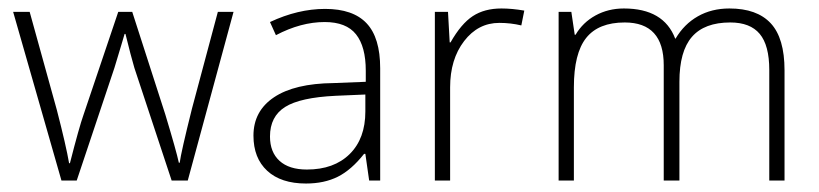

<svg xmlns="http://www.w3.org/2000/svg" viewBox="-20 -426 1933 453"><path d="M385 0 297 -266Q289 -293 276 -346H274L266 -319L250 -266L161 0H125L11 -398H50L114 -167Q136 -82 143 -41H145Q167 -127 177 -155L259 -398H292L370 -156Q396 -70 402 -42H404Q407 -66 433 -170L494 -398H531L423 0Z M851 0 842 -63H839Q809 -25 777 -9Q745 7 702 7Q643 7 610.5 -23Q578 -53 578 -106Q578 -164 626.5 -196.5Q675 -229 767 -230L843 -233V-259Q843 -316 820 -345Q797 -374 746 -374Q690 -374 631 -343L617 -374Q683 -405 747 -405Q813 -405 845 -371Q877 -337 877 -265V0ZM704 -26Q768 -26 805 -62.5Q842 -99 842 -163V-203L772 -200Q688 -196 652.5 -173.5Q617 -151 617 -104Q617 -67 639.5 -46.5Q662 -26 704 -26Z M1163 -406Q1188 -406 1217 -401L1210 -366Q1185 -372 1158 -372Q1108 -372 1075 -329Q1042 -286 1042 -220V0H1006V-398H1037L1041 -326H1043Q1068 -370 1095.5 -388Q1123 -406 1163 -406Z M1795 0V-261Q1795 -319 1772.5 -346Q1750 -373 1703 -373Q1642 -373 1612.5 -339Q1583 -305 1583 -233V0H1546V-272Q1546 -373 1454 -373Q1392 -373 1363 -336.5Q1334 -300 1334 -220V0H1298V-398H1328L1336 -344H1338Q1355 -373 1385 -389.5Q1415 -406 1452 -406Q1546 -406 1573 -335H1574Q1594 -369 1626.5 -387.5Q1659 -406 1701 -406Q1766 -406 1798.5 -371Q1831 -336 1831 -260V0Z"/></svg>

Font: Azad Pori Unicode
Style: Regular
Weight: 400
Designer: Abul Kalam Azad
Foundry: Lipighor Font Foundry
Version: Version 1.026;December 22, 2019;FontCreator 12.0.0.2547 64-b